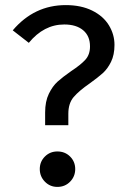

<svg xmlns="http://www.w3.org/2000/svg" viewBox="-20 -721 499 753"><path d="M429 -545Q429 -506 415.5 -478.5Q402 -451 383 -434Q364 -417 332 -394Q290 -365 269 -340.5Q248 -316 248 -275V-230H157V-280Q157 -323 171.5 -353Q186 -383 206 -401Q226 -419 259 -442Q297 -467 315 -487Q333 -507 333 -539Q333 -580 306 -602.5Q279 -625 232 -625Q152 -625 93 -553L30 -602Q114 -701 238 -701Q298 -701 341.5 -679.5Q385 -658 407 -622Q429 -586 429 -545ZM275 -58Q275 -29 255 -8.5Q235 12 205 12Q176 12 156 -8.5Q136 -29 136 -58Q136 -87 156 -107Q176 -127 205 -127Q235 -127 255 -107Q275 -87 275 -58Z"/></svg>

Font: Fira Sans
Style: Regular
Weight: 400
Designer: bBox Type GmbH & Carrois Corporate GbR & Edenspiekermann AG
Foundry: bBox Type GmbH & Carrois Corporate GbR & Edenspiekermann AG
Version: Version 4.301